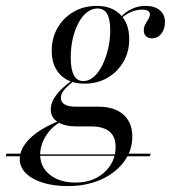

<svg xmlns="http://www.w3.org/2000/svg" viewBox="-96 -446 588 659"><path d="M6.5 88.7 8.1 83.9H332.3L329.8 88.7ZM-75.8 90.3 -74.2 81.5H9.7L6.5 90.3ZM329 90.3 332.3 81.5H421L418.5 90.3ZM137.1 192.7Q87.9 192.7 50.8 181Q13.7 169.4 -7.3 148.4Q-28.2 127.4 -28.2 100.8Q-28.2 63.7 6 29.8Q40.3 -4 105.6 -30.6L110.5 -26.6Q79.8 -9.7 60.9 21.4Q41.9 52.4 41.9 84.7Q41.9 127.4 75.4 154Q108.9 180.6 163.7 180.6Q203.2 180.6 233.9 164.9Q264.5 149.2 282.7 121.4Q300.8 93.5 300.8 58.1Q300.8 22.6 279.4 5.2Q258.1 -12.1 216.1 -12.1H166.1Q125.8 -12.1 102 -27.4Q78.2 -42.7 78.2 -70.2Q78.2 -94.4 96.8 -119.4Q115.3 -144.4 154 -171.8L158.1 -168.5Q132.3 -148.4 122.6 -135.5Q112.9 -122.6 112.9 -110.5Q112.9 -95.2 125.8 -87.5Q138.7 -79.8 165.3 -79.8H241.9Q296.8 -79.8 327.4 -52.8Q358.1 -25.8 358.1 22.6Q358.1 71 329 109.7Q300 148.4 250 170.6Q200 192.7 137.1 192.7ZM194.4 -158.9Q141.1 -158.9 111.3 -189.1Q81.5 -219.4 81.5 -271.8Q81.5 -315.3 101.6 -350.4Q121.8 -385.5 156.9 -405.6Q191.9 -425.8 235.5 -425.8Q287.9 -425.8 317.7 -395.2Q347.6 -364.5 347.6 -311.3Q347.6 -267.7 327.4 -233.5Q307.3 -199.2 273 -179Q238.7 -158.9 194.4 -158.9ZM190.3 -167.7Q208.9 -167.7 225.4 -181.9Q241.9 -196 254.4 -220.6Q266.9 -245.2 274.6 -276.6Q282.3 -308.1 282.3 -341.9Q282.3 -380.6 271.4 -398.8Q260.5 -416.9 238.7 -416.9Q219.4 -416.9 202.8 -404Q186.3 -391.1 173.8 -368.1Q161.3 -345.2 154 -314.5Q146.8 -283.9 146.8 -248.4Q146.8 -207.3 157.7 -187.5Q168.5 -167.7 190.3 -167.7ZM425.8 -314.5Q412.1 -314.5 404.8 -321.8Q397.6 -329 397.6 -341.9Q397.6 -354 403.2 -363.7Q408.9 -373.4 413.7 -381.5Q418.5 -389.5 418.5 -396.8Q418.5 -404.8 411.7 -408.9Q404.8 -412.9 391.1 -412.9Q372.6 -412.9 354.4 -405.2Q336.3 -397.6 319.4 -382.3L316.9 -386.3Q336.3 -406.5 357.7 -416.1Q379 -425.8 403.2 -425.8Q434.7 -425.8 452.4 -410.9Q470.2 -396 470.2 -370.2Q470.2 -346 457.7 -330.2Q445.2 -314.5 425.8 -314.5Z"/></svg>

Font: Playfair 144pt Light
Style: Italic
Weight: 300
Italic angle: -15.6°
Designer: Claus Eggers Sørensen
Foundry: Claus Eggers Sørensen
Version: Version 2.001;gftools[0.9.30]